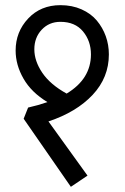

<svg xmlns="http://www.w3.org/2000/svg" viewBox="-20 -720 478 737"><path d="M70.8 -264.2 87.9 -307.1Q127 -315.9 162.1 -328.1Q100.6 -365.2 70.3 -418Q40 -470.7 40 -525.9Q40 -597.7 88.1 -648.9Q136.2 -700.2 211.9 -700.2Q256.8 -700.2 293 -684.1Q329.1 -668 351.6 -641.1Q374 -614.3 386 -581.1Q397.9 -547.9 397.9 -511.2Q397.9 -422.4 335.7 -356Q273.4 -289.6 166 -253.9L315.9 -45.9L252 -2.9ZM235.8 -360.8Q329.1 -417 329.1 -511.2Q329.1 -562.5 298.6 -599.4Q268.1 -636.2 211.9 -636.2Q168.5 -636.2 140.1 -606Q111.8 -575.7 111.8 -530.8Q111.8 -485.8 142.3 -440.7Q172.9 -395.5 235.8 -360.8Z"/></svg>

Font: LT Superior
Style: Regular
Weight: 400
Designer: Daniel Lyons
Foundry: LyonsType
Version: Version 1.000